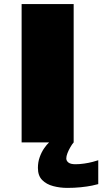

<svg xmlns="http://www.w3.org/2000/svg" viewBox="-20 -695 500 937"><path d="M85.5 0H339.5V-675H85.5ZM308.5 222Q342.5 222 374.2 218.8Q406 215.5 429 210.8Q452 206 459.5 203.5V87Q451 90 432.2 95Q413.5 100 391 103.2Q368.5 106.5 348.5 106.5Q324.5 106.5 314 98.2Q303.5 90 303.5 78Q303.5 67.5 309.2 52.5Q315 37.5 323.8 22.5Q332.5 7.5 339.5 0H219.5Q208 10.5 195.2 29Q182.5 47.5 173.8 71.8Q165 96 165 124.5Q165 162.5 185.8 183.5Q206.5 204.5 239.5 213.2Q272.5 222 308.5 222Z"/></svg>

Font: Anybody Expanded Black
Style: Regular
Weight: 900
Width: 7
Designer: Tyler Finck
Foundry: Etcetera Type Company
Version: Version 1.113;gftools[0.9.25]